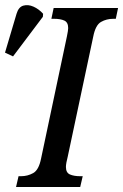

<svg xmlns="http://www.w3.org/2000/svg" viewBox="-82 -746 491 766"><path d="M-18 0 -8 -43H2Q28 -43 50.5 -55.5Q73 -68 82 -114L185 -601Q190 -625 190 -634Q190 -657 174.5 -664Q159 -671 134 -671H123L132 -714H389L380 -671H370Q343 -671 321 -658.5Q299 -646 290 -600L188 -120Q185 -109 183 -98Q181 -87 181 -80Q181 -57 197 -50Q213 -43 238 -43H248L238 0ZM-30 -521 -62 -536 -16 -691Q-8 -718 11 -723.5Q30 -729 51.5 -719.5Q73 -710 90 -691L89 -679Z"/></svg>

Font: Noto Serif ExtraCondensed Medium
Style: Italic
Weight: 500
Width: 2
Italic angle: -12°
Designer: Monotype Design Team
Foundry: Monotype Imaging Inc.
Version: Version 2.013; ttfautohint (v1.8.4.7-5d5b)